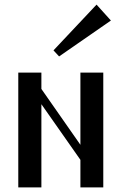

<svg xmlns="http://www.w3.org/2000/svg" viewBox="-20 -816 529 836"><path d="M400.4 -795.9 212.9 -596.7 237.3 -570.3 462.9 -726.6ZM160.2 0V-362.3L330.1 -120.1V0H429.7V-500H330.1V-185.5L160.2 -428.7V-500H59.6V0Z"/></svg>

Font: TriodPostnaja
Style: Medium
Weight: 500
Version: 20110805; ttfautohint (v0.96) -l 8 -r 50 -G 200 -x 14 -w "G"